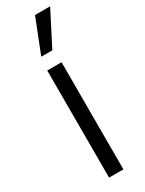

<svg xmlns="http://www.w3.org/2000/svg" viewBox="-207 -811 638 842"><g transform="rotate(-30 111.5 -390.0)"><path d="M71 0V-542.5H143.5V0ZM78.5 -608 146.2 -780H222.8L134.5 -608Z"/></g></svg>

Font: Mohave Light
Style: Regular
Weight: 300
Designer: Gumpita Rahayu
Foundry: Tokotype
Version: Version 2.003